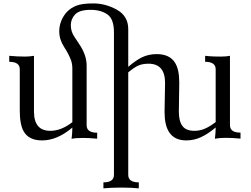

<svg xmlns="http://www.w3.org/2000/svg" viewBox="-20 -791 1429 1095"><path d="M771.5 283.2Q731 278.8 671.9 278.8Q612.8 278.8 569.8 283.2V249Q629.9 249 629.9 206.5V-606.9Q629.9 -682.6 592.5 -708.7Q555.2 -734.9 496.6 -734.9Q433.1 -734.9 408.4 -708.7Q383.8 -682.6 383.8 -647Q383.8 -611.3 404.3 -581.1Q418.5 -559.1 431.2 -540.5Q474.1 -477.5 474.1 -417.5V-76.7Q474.1 -34.2 534.2 -34.2V0Q485.8 -4.4 453.6 -4.4Q408.7 -4.4 388.2 1Q392.6 -34.2 392.6 -63.5Q306.2 9.8 220.2 9.8Q144.5 9.8 115.2 -41.5Q92.8 -80.1 92.8 -161.1V-396Q92.8 -438.5 32.7 -438.5V-472.7Q77.6 -468.3 122.6 -468.3Q147.5 -468.3 173.8 -472.7V-154.8Q173.8 -44.9 266.6 -44.9Q329.6 -44.9 392.6 -94.2V-399.9Q392.6 -425.3 385.3 -446.8Q373 -480.5 345.5 -523.4Q317.9 -566.4 317.9 -612.3Q317.9 -643.6 329.6 -672.4Q341.3 -701.2 361.8 -723.1Q382.3 -745.1 414.8 -758.3Q447.3 -771.5 512.7 -771.5Q581.5 -771.5 646.5 -735.6Q711.4 -699.7 711.4 -624.5V-409.7Q752.9 -445.8 788.1 -463.4Q827.1 -482.4 873.5 -482.4Q947.3 -482.4 978 -433.6Q1002.4 -395 1002.4 -319.8L1000 -154.8Q1000 -99.6 1020.5 -72.3Q1041 -44.9 1088.9 -44.9Q1120.1 -44.9 1148.9 -57.4Q1177.7 -69.8 1210 -94.7V-396Q1210 -438.5 1149.9 -438.5V-472.7L1169.9 -470.7Q1193.4 -468.3 1239.7 -468.3Q1270.5 -468.3 1291.5 -472.7V-77.1Q1291.5 -34.7 1351.6 -34.7V-0.5Q1303.2 -4.9 1271 -4.9Q1255.9 -4.9 1239.7 -3.9Q1214.8 -2 1205.6 0.5Q1210 -34.7 1210 -64Q1166 -26.9 1125.7 -8.5Q1085.4 9.8 1042.5 9.8Q973.1 9.8 942.9 -40Q918.5 -79.1 918.5 -152.8L921.4 -317.9Q921.4 -427.7 827.1 -427.7Q793 -427.7 768.6 -417Q746.1 -407.2 711.4 -378.4V206.5Q711.4 249 771.5 249Z"/></svg>

Font: Almanac
Style: Regular
Weight: 400
Designer: Eden's Almanac
Version: Version 3.501;March 28, 2021;FontCreator 13.0.0.2683 64-bit